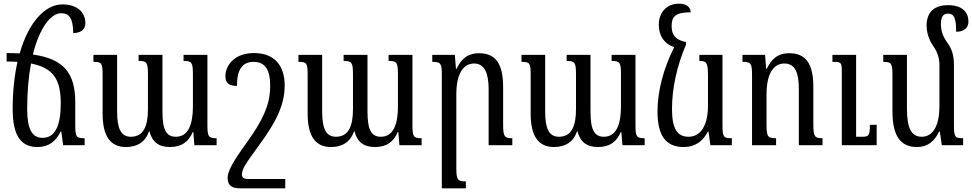

<svg xmlns="http://www.w3.org/2000/svg" viewBox="-20 -791 5297 1046"><path d="M185 10C246 10 286 -23 310 -74H314L324 0H441V-38C396 -38 390 -43 390 -112V-233C390 -394 327 -470 159 -494C196 -642 258 -719 313 -719C356 -719 378 -693 379 -611C421 -611 445 -631 445 -665C445 -724 401 -767 320 -767C227 -767 137 -673 87 -500C65 -501 41 -502 16 -502V-456C37 -456 57 -455 75 -454C59 -380 49 -294 49 -197C49 -47 97 10 185 10ZM128 -197C128 -293 136 -376 149 -445C274 -421 311 -354 311 -227C311 -104 279 -40 212 -40C155 -40 128 -87 128 -197Z M980 -492V-459C1025 -459 1031 -451 1031 -385V-211C1031 -112 1005 -46 938 -46C885 -46 865 -85 865 -184V-492H735V-459C780 -459 786 -451 786 -384V-197C786 -104 762 -46 693 -46C638 -46 618 -92 618 -184V-492H489V-454C534 -454 539 -448 539 -383V-172C539 -47 583 10 666 10C727 10 772 -17 792 -76H794C809 -17 845 10 906 10C971 10 1009 -21 1030 -72H1033L1039 0H1160V-38C1115 -38 1110 -47 1110 -112V-492Z M1363 -502C1256 -502 1208 -433 1208 -377C1208 -338 1228 -323 1271 -323C1271 -411 1299 -454 1362 -454C1425 -454 1452 -409 1452 -326C1452 -245 1433 -164 1324 -14C1242 98 1220 147 1220 177C1220 224 1249 235 1289 235H1534V184H1329C1306 184 1298 174 1298 160C1299 129 1314 106 1393 -2C1501 -148 1531 -238 1531 -326C1531 -435 1474 -502 1363 -502Z M2097 -492V-459C2142 -459 2148 -451 2148 -385V-211C2148 -112 2122 -46 2055 -46C2002 -46 1982 -85 1982 -184V-492H1852V-459C1897 -459 1903 -451 1903 -384V-197C1903 -104 1879 -46 1810 -46C1755 -46 1735 -92 1735 -184V-492H1606V-454C1651 -454 1656 -448 1656 -383V-172C1656 -47 1700 10 1783 10C1844 10 1889 -17 1909 -76H1911C1926 -17 1962 10 2023 10C2088 10 2126 -21 2147 -72H2150L2156 0H2277V-38C2232 -38 2227 -47 2227 -112V-492Z M2771 -38C2729 -38 2721 -46 2721 -113V-317C2721 -444 2680 -501 2590 -501C2523 -501 2491 -465 2467 -416H2464L2458 -492H2335V-454C2381 -454 2387 -446 2387 -383V235H2518V197C2475 197 2466 191 2466 125V-277C2466 -391 2505 -445 2563 -445C2622 -445 2642 -388 2642 -305V0H2771Z M3312 -492V-459C3357 -459 3363 -451 3363 -385V-211C3363 -112 3337 -46 3270 -46C3217 -46 3197 -85 3197 -184V-492H3067V-459C3112 -459 3118 -451 3118 -384V-197C3118 -104 3094 -46 3025 -46C2970 -46 2950 -92 2950 -184V-492H2821V-454C2866 -454 2871 -448 2871 -383V-172C2871 -47 2915 10 2998 10C3059 10 3104 -17 3124 -76H3126C3141 -17 3177 10 3238 10C3303 10 3341 -21 3362 -72H3365L3371 0H3492V-38C3447 -38 3442 -47 3442 -112V-492Z M3705 10C3768 10 3811 -23 3836 -74H3840L3850 0H3967V-38C3922 -38 3916 -43 3916 -112V-492H3790V-459C3828 -459 3837 -452 3837 -379V-213C3837 -115 3801 -46 3731 -46C3668 -46 3641 -92 3641 -198C3641 -310 3668 -433 3717 -547V-562C3660 -574 3639 -600 3639 -649C3639 -699 3657 -724 3743 -724C3741 -751 3723 -771 3679 -771C3612 -771 3569 -723 3569 -656C3569 -594 3601 -551 3653 -534C3595 -420 3562 -294 3562 -185C3562 -48 3610 10 3705 10Z M4461 -38C4419 -38 4411 -46 4411 -113V-317C4411 -444 4370 -501 4280 -501C4213 -501 4181 -465 4157 -416H4154L4148 -492H4025V-454C4071 -454 4077 -446 4077 -383V0H4208V-38C4165 -38 4156 -44 4156 -110V-277C4156 -391 4195 -445 4253 -445C4312 -445 4332 -395 4332 -305V0H4461ZM4756 -111H4719C4719 -52 4713 -46 4677 -46H4644V-492H4515V-454H4524C4561 -454 4566 -448 4566 -408V0H4756Z M5177 -112V-439C5177 -488 5166 -525 5141 -559C5115 -594 5106 -627 5106 -660C5106 -693 5115 -717 5144 -717C5179 -717 5189 -690 5189 -618C5230 -618 5256 -637 5256 -673C5256 -723 5224 -763 5144 -763C5080 -763 5028 -733 5028 -652C5028 -617 5039 -576 5065 -539C5088 -507 5098 -471 5098 -436V-213C5098 -117 5069 -46 5001 -46C4944 -46 4921 -95 4921 -198V-492H4792V-454C4835 -454 4842 -447 4842 -381V-185C4842 -48 4887 10 4976 10C5035 10 5072 -23 5096 -74H5100L5111 0H5227V-38C5183 -38 5177 -43 5177 -112Z"/></svg>

Font: Noto Serif Armenian ExtraCondensed Medium
Style: Regular
Weight: 500
Width: 2
Designer: Monotype Design Team
Foundry: Monotype Imaging Inc.
Version: Version 2.008